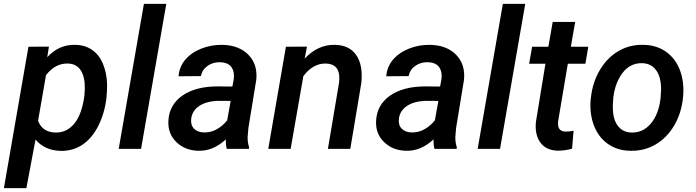

<svg xmlns="http://www.w3.org/2000/svg" viewBox="-48 -770 3598 993"><path d="M502.4 -262.2Q492.7 -183.1 460.2 -118.7Q427.7 -54.2 377.7 -21.2Q327.6 11.7 265.6 10.3Q183.1 8.3 135.7 -48.3L88.4 203.1H-27.8L99.1 -528.3L205.1 -528.8L196.3 -474.1Q256.8 -540 340.3 -538.1Q390.6 -537.6 427.7 -512.5Q464.8 -487.3 484.6 -439.5Q504.4 -391.6 505.9 -333Q506.3 -303.2 502.4 -262.2ZM388.2 -272.5 390.6 -308.1Q392.1 -371.1 369.9 -405.8Q347.7 -440.4 303.2 -441.4Q237.8 -443.4 189.9 -381.3L148.9 -145.5Q170.9 -86.4 238.3 -84.5Q295.9 -83 335.2 -129.4Q374.5 -175.8 388.2 -272.5Z M681.6 0H565.9L696.3 -750H812Z M1125 0Q1119.1 -19.5 1120.1 -49.3Q1054.7 11.7 979 9.8Q910.2 8.8 865 -34.4Q819.8 -77.6 822.8 -144Q826.7 -227.5 895 -275.4Q963.4 -323.2 1078.6 -323.2L1153.8 -322.3L1160.6 -358.4Q1163.6 -377.4 1160.6 -394Q1150.9 -446.8 1090.8 -448.2Q1053.7 -449.2 1025.6 -429.4Q997.6 -409.7 991.2 -376.5L875.5 -375.5Q878.9 -424.3 910.2 -461.2Q941.4 -498 993.2 -518.6Q1044.9 -539.1 1102.5 -538.1Q1189 -536.1 1237.3 -486.1Q1285.6 -436 1277.3 -356.4L1236.8 -108.9L1232.9 -64.9Q1231.4 -36.1 1240.2 -8.8L1239.7 0ZM1005.9 -85Q1042.5 -84 1073.7 -101.8Q1105 -119.6 1127 -147.9L1145 -248L1089.8 -248.5Q1024.4 -248.5 985.4 -223.9Q946.3 -199.2 940.9 -156.2Q937 -123.5 955.3 -104.7Q973.6 -85.9 1005.9 -85Z M1539.6 -528.8 1527.8 -466.8Q1595.7 -540 1684.6 -538.1Q1758.8 -536.6 1794.4 -485.1Q1830.1 -433.6 1820.8 -341.3L1763.7 0H1647.9L1705.6 -342.8Q1708 -363.8 1706.1 -381.8Q1699.7 -439.9 1636.7 -441.4Q1570.8 -442.4 1521 -376.5L1455.1 0H1339.4L1430.7 -528.3Z M2199.2 0Q2193.4 -19.5 2194.3 -49.3Q2128.9 11.7 2053.2 9.8Q1984.4 8.8 1939.2 -34.4Q1894 -77.6 1897 -144Q1900.9 -227.5 1969.2 -275.4Q2037.6 -323.2 2152.8 -323.2L2228 -322.3L2234.9 -358.4Q2237.8 -377.4 2234.9 -394Q2225.1 -446.8 2165 -448.2Q2127.9 -449.2 2099.9 -429.4Q2071.8 -409.7 2065.4 -376.5L1949.7 -375.5Q1953.1 -424.3 1984.4 -461.2Q2015.6 -498 2067.4 -518.6Q2119.1 -539.1 2176.8 -538.1Q2263.2 -536.1 2311.5 -486.1Q2359.9 -436 2351.6 -356.4L2311 -108.9L2307.1 -64.9Q2305.7 -36.1 2314.5 -8.8L2314 0ZM2080.1 -85Q2116.7 -84 2147.9 -101.8Q2179.2 -119.6 2201.2 -147.9L2219.2 -248L2164.1 -248.5Q2098.6 -248.5 2059.6 -223.9Q2020.5 -199.2 2015.1 -156.2Q2011.2 -123.5 2029.5 -104.7Q2047.9 -85.9 2080.1 -85Z M2538.1 0H2422.4L2552.7 -750H2668.5Z M2926.8 -656.7 2904.3 -528.3H2994.6L2979.5 -440.4H2888.7L2838.9 -144.5Q2837.4 -132.3 2838.4 -122.6Q2841.3 -90.8 2877.4 -89.4Q2895.5 -89.4 2918.5 -93.8L2910.6 -1Q2874.5 9.3 2837.9 9.3Q2777.3 8.3 2747.3 -32Q2717.3 -72.3 2723.6 -138.7L2772.9 -440.4H2688.5L2704.1 -528.3H2788.1L2810.5 -656.7Z M3008.3 -266.1Q3016.6 -343.8 3054 -407.2Q3091.3 -470.7 3149.9 -505.4Q3208.5 -540 3279.8 -538.1Q3347.7 -537.1 3397 -502Q3446.3 -466.8 3469 -405.8Q3491.7 -344.7 3484.9 -270Q3477.1 -186 3439.2 -121.6Q3401.4 -57.1 3342.5 -22.7Q3283.7 11.7 3211.9 9.8Q3144.5 8.8 3095.5 -26.1Q3046.4 -61 3023.4 -121.8Q3000.5 -182.6 3006.8 -255.9ZM3122.1 -199.2Q3124.5 -147.9 3149.2 -116.9Q3173.8 -85.9 3217.8 -84.5Q3277.3 -83 3317.6 -130.4Q3357.9 -177.7 3368.2 -259.8L3371.1 -307.6Q3371.1 -370.1 3346.2 -405.8Q3321.3 -441.4 3273.9 -443.4Q3199.7 -445.3 3156.7 -370.6Q3130.9 -325.2 3124 -266.1Q3120.1 -225.1 3122.1 -199.2Z"/></svg>

Font: RobotoDraft Medium
Style: Italic
Weight: 500
Italic angle: -12°
Version: Version 2.001152; 2014